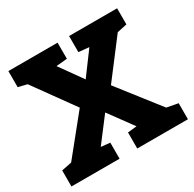

<svg xmlns="http://www.w3.org/2000/svg" viewBox="-156 -874 1047 1038"><g transform="rotate(-30 367.5 -355.5)"><path d="M304.2 -100.1V0H3.9V-100.1L66.9 -112.8L255.9 -346.7L75.2 -597.2L20.5 -610.4V-710.9H327.6V-610.4L259.3 -604L359.9 -462.9L464.4 -604L399.4 -610.4V-710.9H699.2V-610.4L637.7 -597.2L462.4 -367.2L660.6 -113.3L731 -100.1V0H414.6V-100.1L471.2 -106L361.8 -255.4L248 -106Z"/></g></svg>

Font: Hanuman Black
Style: Regular
Weight: 900
Designer: Danh Hong
Version: Version 8.002; ttfautohint (v1.8.3)